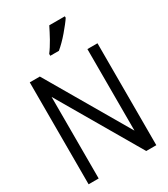

<svg xmlns="http://www.w3.org/2000/svg" viewBox="-224 -1039 1002 1142"><g transform="rotate(-30 276.5 -468.0)"><path d="M432.8 -700H502V0H432.8L106.1 -560.1V0H36.9V-700H106.1L432.8 -139.9ZM221.7 -788.9Q232.8 -803 244.4 -821.5Q256.1 -839.9 267.4 -859.8Q278.8 -879.8 288.9 -900Q299 -920.2 307.1 -935.9H414.1V-925.8Q406.1 -913.1 390.4 -893.2Q374.7 -873.2 356.3 -851.5Q337.9 -829.8 317.9 -809.8Q298 -789.9 280.8 -775.8H221.7Z"/></g></svg>

Font: Myanmar KatKuu
Style: Regular
Weight: 400
Designer: Khon Soe Zaw Thu
Foundry: MPUA
Version: Version 1.00 September 13, 2016, initial release